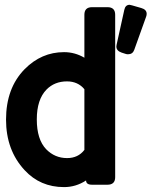

<svg xmlns="http://www.w3.org/2000/svg" viewBox="-20 -762 626 792"><path d="M514.6 -742.2Q517.1 -742.2 525.4 -739.7L562.5 -729Q585 -722.7 585 -705.1Q585 -699.2 583 -693.8L533.7 -556.2Q527.3 -538.1 507.8 -538.1Q502.9 -538.1 498.5 -539.6L481.9 -544.9Q460 -552.2 460 -570.3Q460 -572.8 460.9 -577.1L492.7 -721.2Q497.1 -742.2 514.6 -742.2ZM423.3 0H359.9Q335 0 335 -17.6Q293 9.8 244.1 9.8Q146 9.8 81.5 -60.1Q4.9 -142.6 4.9 -268.6Q4.9 -398.4 81.5 -476.6Q150.9 -546.9 244.1 -546.9Q289.1 -546.9 328.1 -523.9V-701.2Q328.1 -732.4 359.9 -732.4H423.3Q455.1 -732.4 455.1 -701.2V-31.2Q455.1 0 423.3 0ZM328.1 -394Q301.3 -426.3 256.3 -426.3Q205.1 -426.3 171.9 -392.6Q131.8 -351.6 131.8 -269.3Q131.8 -187 170.4 -146.5Q206.1 -109.9 256.8 -109.9Q302.2 -109.9 328.1 -143.6Z"/></svg>

Font: Simply Mono
Style: Bold
Weight: 700
Designer: Wojciech Kalinowski "wmk69" (wmk69@o2.pl)
Foundry: Wojciech Kalinowski "wmk69" (wmk69@o2.pl)
Version: Version 1.0.0